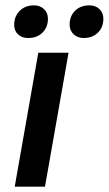

<svg xmlns="http://www.w3.org/2000/svg" viewBox="-20 -697 406 717"><path d="M123 -500H236L148 0H35ZM33 -604Q33 -636 53.5 -656.5Q74 -677 107 -677Q130 -677 144.5 -663Q159 -649 159 -627Q159 -595 138.5 -575Q118 -555 85 -555Q62 -555 47.5 -568.5Q33 -582 33 -604ZM240 -605Q240 -637 260.5 -657Q281 -677 314 -677Q337 -677 351.5 -663Q366 -649 366 -627Q366 -595 345.5 -575Q325 -555 293 -555Q270 -555 255 -569Q240 -583 240 -605Z"/></svg>

Font: Sarabun SemiBold
Style: Italic
Weight: 600
Italic angle: -10°
Designer: Suppakit Chalermlarp | Katatrad Co.,Ltd.
Foundry: Cadson Demak Co.,Ltd.
Version: Version 1.000; ttfautohint (v1.6)